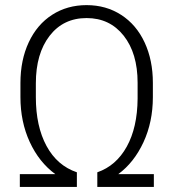

<svg xmlns="http://www.w3.org/2000/svg" viewBox="-20 -741 695 761"><path d="M365.7 -58.1Q440.4 -84 482.4 -159.7Q524.4 -235.4 525.4 -349.6V-413.1Q525.4 -529.8 470.2 -599.6Q415 -669.4 323.2 -669.4Q231 -669.4 176.5 -598.9Q122.1 -528.3 122.1 -410.6V-356Q122.1 -240.7 164.3 -162.6Q206.5 -84.5 284.7 -58.1V0H58.6V-50.8H199.2Q134.8 -98.1 97.9 -178.2Q61 -258.3 61 -356V-412.1Q61 -502.9 94 -573.5Q127 -644 186.8 -682.4Q246.6 -720.7 323.2 -720.7Q400.4 -720.7 460.4 -681.9Q520.5 -643.1 553.2 -572.8Q585.9 -502.4 585.9 -412.6V-356Q585.9 -257.8 548.6 -177.2Q511.2 -96.7 448.7 -50.8H589.8V0H365.7Z"/></svg>

Font: Vazir Thin
Style: Thin
Weight: 100
Designer: Saber Rastikerdar
Foundry: Saber Rastikerdar
Version: Version 30.0.0